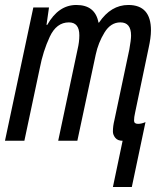

<svg xmlns="http://www.w3.org/2000/svg" viewBox="-21 -566 656 772"><path d="M433 186H509L564 -75Q548 -68 534 -68Q518 -68 518 -81Q518 -95 522 -112L577 -375Q581 -393 583.5 -411Q586 -429 586 -444Q586 -546 495 -546Q425 -546 377 -475H375Q362 -546 286 -546Q214 -546 169 -466H166L176 -536H113L-1 0H77L139 -292Q152 -360 179 -418Q206 -476 256 -476Q298 -476 298 -424Q298 -397 291 -368L213 0H290L364 -347Q374 -394 399 -435Q424 -476 463 -476Q506 -476 506 -423Q506 -406 499 -367L439 -83Q433 -59 433 -37Q433 -24 442.5 -12Q452 0 472 0Z"/></svg>

Font: Noto Sans UI Condensed
Style: Italic
Weight: 400
Width: 3
Italic angle: -12°
Designer: Monotype Design Team
Foundry: Monotype Imaging Inc.
Version: Version 1.901